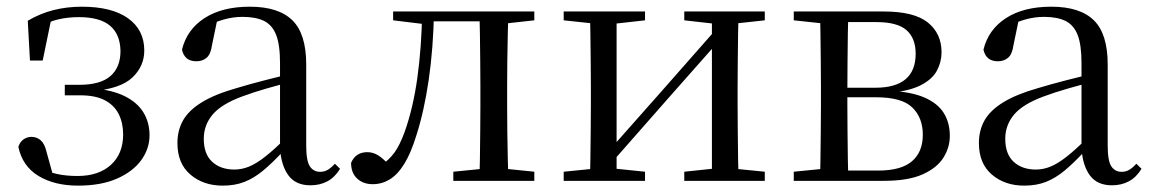

<svg xmlns="http://www.w3.org/2000/svg" viewBox="-20 -551 3508 585"><path d="M217.6 14.6Q146.2 14.6 97.3 -14.9Q48.4 -44.5 35.9 -103.6Q41.2 -119.3 52.2 -126.7Q63.2 -134 75.8 -134Q92.1 -134 104.1 -123.5Q116.1 -112.9 121.6 -88.9L144.1 -7.5L95.8 -42.1Q125.9 -26.9 153.6 -20.9Q181.3 -14.8 216.3 -14.8Q280.6 -14.8 317.9 -48.7Q355.2 -82.5 355.2 -141.5Q355.2 -176.1 341.8 -203.1Q328.4 -230.1 299.9 -245.3Q271.3 -260.6 224 -260.6H177.4V-292.6H221.6Q286.2 -292.6 316.7 -319.4Q347.3 -346.3 347.1 -396.1Q346.1 -446.9 315 -472.9Q283.9 -498.8 220.8 -498.8Q186.2 -498.8 156.4 -491.7Q126.6 -484.6 97 -466.1L137 -497.1L110.1 -366.5H71.3L64.6 -487.8Q102.3 -510 143.2 -520.3Q184.1 -530.6 229 -530.6Q320.5 -530.6 370 -495.4Q419.4 -460.1 419.6 -397.7Q419.9 -349.6 383.4 -314.9Q346.9 -280.3 260.8 -273.2L262.6 -282Q323 -276.8 361.1 -257.4Q399.2 -238.1 417.4 -207.8Q435.6 -177.5 435.6 -138.7Q435.6 -98 410.4 -63.1Q385.1 -28.2 336.5 -6.8Q288 14.6 217.6 14.6Z M658.7 14.6Q599.5 14.6 560.1 -19.1Q520.6 -52.8 520.6 -115.1Q520.6 -153.9 537.8 -184.3Q554.9 -214.6 594.4 -239Q633.9 -263.5 699.9 -282.3Q741.8 -294.9 787.8 -306.7Q833.8 -318.5 873.8 -327.7V-303.3Q833.8 -293.3 792.7 -281.5Q751.6 -269.7 717.6 -257Q654.3 -233.6 627.6 -201.7Q600.9 -169.7 600.9 -128.2Q600.9 -81.6 626.5 -58Q652.2 -34.4 694.1 -34.4Q716.6 -34.4 738.6 -43.3Q760.6 -52.2 788.7 -74.2Q816.7 -96.3 854.8 -134.4L863.5 -87.1H839.9Q808.7 -53.7 781.5 -31.1Q754.2 -8.4 725.1 3.1Q696 14.6 658.7 14.6ZM925.8 13.6Q881.1 13.6 858.8 -16.6Q836.5 -46.7 833.2 -99.7V-103.3V-359Q833.2 -415 821.1 -445.3Q808.9 -475.6 783.7 -487.6Q758.6 -499.6 719 -499.6Q690.3 -499.6 661.1 -491.4Q631.9 -483.2 598.7 -464.7L642.2 -491.9L625.8 -412.7Q622.2 -386 609.7 -375.2Q597.1 -364.3 578.4 -364.3Q542.2 -364.3 534.5 -399.7Q549.4 -461 603.1 -495.8Q656.8 -530.6 741.2 -530.6Q828.5 -530.6 870.8 -489.2Q913 -447.8 913 -354.6V-107.7Q913 -60.8 924.1 -44.2Q935.1 -27.5 955.4 -27.5Q968 -27.5 978 -33.2Q988 -38.8 1000.4 -52.1L1016.1 -36.7Q1000.2 -10.7 977.6 1.4Q955 13.6 925.8 13.6Z M1115.7 10.2Q1086.6 10.2 1068.1 -7Q1049.7 -24.2 1049.7 -54.8Q1056.7 -71.3 1069.1 -79.3Q1081.4 -87.4 1099.3 -87.4Q1117.3 -87.4 1133.3 -77Q1149.4 -66.6 1167.6 -45.9V-35.9H1139V-46.1Q1164.7 -62.7 1181.5 -85.7Q1198.2 -108.6 1212.9 -149.1Q1238.7 -221.4 1251.6 -313.7Q1264.5 -406.1 1266.3 -516H1302.4Q1300.2 -403.6 1286.3 -308Q1272.4 -212.4 1248.6 -138.5Q1232 -84.3 1211.6 -51.4Q1191.2 -18.6 1167.2 -4.2Q1143.3 10.2 1115.7 10.2ZM1177.8 -489.1V-516H1281V-477.4H1273.8ZM1282.8 -486V-516H1473.9V-486ZM1361.2 0V-27.8L1469.9 -38.6H1502.3L1608 -27.8V0ZM1440.7 0Q1441.7 -24.4 1442.2 -65.3Q1442.7 -106.3 1443.2 -150.3Q1443.7 -194.3 1443.7 -228.5V-288.3Q1443.7 -321.7 1443.2 -365.7Q1442.7 -409.7 1442.2 -450.7Q1441.7 -491.8 1440.7 -516H1529.2Q1528.2 -491.8 1527.2 -450.7Q1526.2 -409.7 1525.7 -365.7Q1525.2 -321.7 1525.2 -288.3V-228.5Q1525.2 -194.3 1525.7 -150.3Q1526.2 -106.3 1527.2 -65.3Q1528.2 -24.4 1529.2 0ZM1484.5 -477.4V-516H1608V-489.1L1502.3 -477.4Z M1697.5 0V-27.8L1805.7 -38.6H1840.3L1945.3 -27.8V0ZM2064.9 0V-27.8L2167.6 -38.6H2202L2310.2 -27.8V0ZM1777.1 0Q1778.3 -24.4 1778.8 -65.3Q1779.3 -106.3 1779.8 -150.3Q1780.3 -194.3 1780.3 -228.5V-288.3Q1780.3 -321.7 1779.8 -365.7Q1779.3 -409.7 1778.8 -450.7Q1778.3 -491.8 1777.1 -516H1858.7V0ZM1836.1 -46.9 1800.9 -65.8H1812.3L1989.2 -265.6L2170 -470.9L2203.7 -451H2192.4L2014.1 -249.4ZM2149.1 0V-516H2230.4Q2229.4 -491.8 2228.9 -450.7Q2228.4 -409.7 2227.9 -365.7Q2227.4 -321.7 2227.4 -288.3V-228.5Q2227.4 -194.3 2227.9 -150.3Q2228.4 -106.3 2228.9 -65.3Q2229.4 -24.4 2230.4 0ZM1697.5 -489.1V-516H1945.3V-489.1L1841.1 -477.4H1806.7ZM2064.9 -489.1V-516H2310.2V-489.1L2202.8 -477.4H2168.4Z M2398.5 0V-27.8L2507.7 -38.6L2521.2 -31.3H2655.6Q2725.8 -31.3 2758.7 -59.7Q2791.7 -88.1 2791.7 -140.4Q2791.7 -192.3 2759.8 -223.4Q2728 -254.6 2649.6 -254.6H2521.2V-283.7H2647Q2769.9 -283.7 2769.9 -387.5Q2769.9 -434.3 2742.2 -459Q2714.4 -483.7 2650 -483.7H2521.2L2507.7 -477.4L2398.5 -489.1V-516H2672.6Q2765.5 -516 2807.2 -482.3Q2848.8 -448.6 2848.8 -391.7Q2848.8 -362.3 2834.7 -335.8Q2820.5 -309.3 2785.1 -291.2Q2749.7 -273.1 2685.5 -267.5L2688.1 -274.5Q2755.6 -271.7 2796.4 -254Q2837.1 -236.3 2855.6 -206.6Q2874 -177 2874 -136.9Q2874 -101.9 2854.6 -70.8Q2835.2 -39.6 2791.2 -19.8Q2747.2 0 2672.6 0ZM2478.1 0Q2479.3 -24.4 2479.8 -65.3Q2480.3 -106.3 2480.8 -150.3Q2481.3 -194.3 2481.3 -228.5V-288.3Q2481.3 -321.7 2480.8 -365.7Q2480.3 -409.7 2479.8 -450.7Q2479.3 -491.8 2478.1 -516H2564.8Q2563.8 -491.8 2563.3 -450.2Q2562.8 -408.7 2562.3 -361.2Q2561.8 -313.7 2561.8 -272V-228.5Q2561.8 -194.3 2562.3 -150.3Q2562.8 -106.3 2563.3 -65.3Q2563.8 -24.4 2564.8 0Z M3100.7 14.6Q3041.5 14.6 3002.1 -19.1Q2962.6 -52.8 2962.6 -115.1Q2962.6 -153.9 2979.8 -184.3Q2996.9 -214.6 3036.4 -239Q3075.9 -263.5 3141.9 -282.3Q3183.8 -294.9 3229.8 -306.7Q3275.8 -318.5 3315.8 -327.7V-303.3Q3275.8 -293.3 3234.7 -281.5Q3193.6 -269.7 3159.6 -257Q3096.3 -233.6 3069.6 -201.7Q3042.9 -169.7 3042.9 -128.2Q3042.9 -81.6 3068.5 -58Q3094.2 -34.4 3136.1 -34.4Q3158.6 -34.4 3180.6 -43.3Q3202.6 -52.2 3230.7 -74.2Q3258.7 -96.3 3296.8 -134.4L3305.5 -87.1H3281.9Q3250.7 -53.7 3223.5 -31.1Q3196.2 -8.4 3167.1 3.1Q3138 14.6 3100.7 14.6ZM3367.8 13.6Q3323.1 13.6 3300.8 -16.6Q3278.5 -46.7 3275.2 -99.7V-103.3V-359Q3275.2 -415 3263.1 -445.3Q3250.9 -475.6 3225.7 -487.6Q3200.6 -499.6 3161 -499.6Q3132.3 -499.6 3103.1 -491.4Q3073.9 -483.2 3040.7 -464.7L3084.2 -491.9L3067.8 -412.7Q3064.2 -386 3051.7 -375.2Q3039.1 -364.3 3020.4 -364.3Q2984.2 -364.3 2976.5 -399.7Q2991.4 -461 3045.1 -495.8Q3098.8 -530.6 3183.2 -530.6Q3270.5 -530.6 3312.8 -489.2Q3355 -447.8 3355 -354.6V-107.7Q3355 -60.8 3366.1 -44.2Q3377.1 -27.5 3397.4 -27.5Q3410 -27.5 3420 -33.2Q3430 -38.8 3442.4 -52.1L3458.1 -36.7Q3442.2 -10.7 3419.6 1.4Q3397 13.6 3367.8 13.6Z"/></svg>

Font: Noto Serif TC
Style: Regular
Weight: 200
Designer: Ryoko NISHIZUKA 西塚涼子 (kana & ideographs); Frank Grießhammer (Latin, Greek & Cyrillic); Wenlong ZHANG 张文龙 (bopomofo); San
Foundry: Adobe
Version: Version 2.001;hotconv 1.1.0;makeotfexe 2.6.0